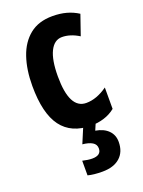

<svg xmlns="http://www.w3.org/2000/svg" viewBox="-150 -627 699 937"><g transform="rotate(-20 199.5 -158.5)"><path d="M241 10Q138 10 87 -58.5Q36 -127 36 -270Q36 -354 58 -418.5Q80 -483 126 -520Q172 -557 244 -557Q284 -557 316.5 -548Q349 -539 377 -521L341 -417Q296 -445 253 -445Q213 -445 191 -400.5Q169 -356 169 -271Q169 -102 256 -102Q310 -102 366 -142V-31Q340 -10 307.5 0Q275 10 241 10ZM339 130Q339 182 306.5 211Q274 240 215 240Q170 240 140 232V156Q169 163 190 163Q237 163 237 127Q237 106 218.5 95Q200 84 168 81L202 0H267L250 40Q292 47 315.5 70.5Q339 94 339 130Z"/></g></svg>

Font: Noto Sans Lao UI ExtCond
Style: Bold
Weight: 700
Width: 2
Designer: Monotype Design Team
Foundry: Monotype Imaging Inc.
Version: Version 2.000; ttfautohint (v1.8.4.7-5d5b)